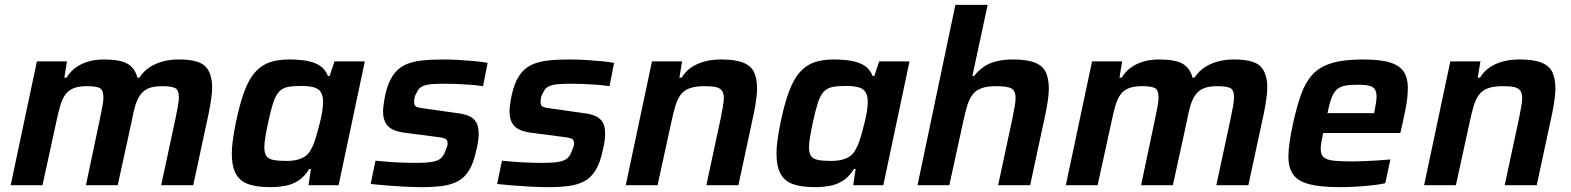

<svg xmlns="http://www.w3.org/2000/svg" viewBox="-20 -763 6474 791"><path d="M24 0 132 -510H256L245 -443H254Q270 -469 292.5 -485Q315 -501 344 -509.5Q373 -518 407 -518Q476 -518 506 -500Q536 -482 546 -443H554Q571 -469 595 -485Q619 -501 649.5 -509.5Q680 -518 717 -518Q798 -518 826 -489.5Q854 -461 854 -402Q854 -383 850 -355Q846 -327 840 -297L776 0H644L703 -275Q709 -303 713 -325.5Q717 -348 717 -361Q717 -393 701 -400.5Q685 -408 648 -408Q614 -408 593 -399.5Q572 -391 559 -373.5Q546 -356 537.5 -328.5Q529 -301 522 -261L465 0H334L392 -275Q398 -303 402 -325.5Q406 -348 406 -361Q406 -393 390.5 -400.5Q375 -408 338 -408Q304 -408 283 -399.5Q262 -391 249 -373Q236 -355 228 -327Q220 -299 212 -261L155 0Z M1095 8Q1039 8 1004 -4Q969 -16 952 -46.5Q935 -77 935 -131Q935 -156 939.5 -188Q944 -220 952 -260Q968 -336 986.5 -386Q1005 -436 1030.5 -465Q1056 -494 1090 -506Q1124 -518 1172 -518Q1211 -518 1243 -512.5Q1275 -507 1297.5 -492.5Q1320 -478 1331 -450H1338L1358 -510H1483L1375 0H1251L1261 -67H1254Q1234 -34 1208 -18Q1182 -2 1153 3Q1124 8 1095 8ZM1159 -100Q1187 -100 1207 -105.5Q1227 -111 1240.5 -121.5Q1254 -132 1262 -149Q1269 -160 1275.5 -179Q1282 -198 1288 -220Q1294 -242 1299.5 -264.5Q1305 -287 1308 -307.5Q1311 -328 1311 -343Q1311 -380 1291.5 -394.5Q1272 -409 1222 -409Q1187 -409 1165 -404.5Q1143 -400 1129 -384.5Q1115 -369 1105 -338Q1095 -307 1084 -255Q1077 -222 1073 -197.5Q1069 -173 1069 -156Q1069 -132 1077.5 -120Q1086 -108 1106.5 -104Q1127 -100 1159 -100Z M1718 8Q1685 8 1646 6Q1607 4 1571 1Q1535 -2 1507 -5L1527 -101Q1549 -99 1571 -97Q1593 -95 1614 -94Q1635 -93 1655 -92.5Q1675 -92 1695 -92Q1738 -92 1762 -96.5Q1786 -101 1797.5 -112Q1809 -123 1815 -142Q1819 -150 1821.5 -157.5Q1824 -165 1824 -173Q1824 -188 1812 -192.5Q1800 -197 1771 -200L1641 -217Q1595 -224 1576.5 -245.5Q1558 -267 1558 -304Q1558 -314 1560.5 -332.5Q1563 -351 1567 -371Q1578 -421 1598 -451Q1618 -481 1647 -495Q1676 -509 1715 -513.5Q1754 -518 1804 -518Q1836 -518 1870.5 -516Q1905 -514 1936.5 -511Q1968 -508 1989 -504L1970 -408Q1943 -412 1916 -414Q1889 -416 1863.5 -417Q1838 -418 1816 -418Q1785 -418 1761 -416.5Q1737 -415 1720.5 -407.5Q1704 -400 1697 -382Q1692 -375 1689 -365Q1686 -355 1686 -342Q1686 -327 1697 -322.5Q1708 -318 1736 -315L1863 -297Q1891 -294 1911 -285.5Q1931 -277 1941.5 -260Q1952 -243 1952 -211Q1952 -201 1950 -184Q1948 -167 1943 -147Q1932 -94 1913.5 -63Q1895 -32 1867.5 -17Q1840 -2 1803 3Q1766 8 1718 8Z M2239 8Q2206 8 2167 6Q2128 4 2092 1Q2056 -2 2028 -5L2048 -101Q2070 -99 2092 -97Q2114 -95 2135 -94Q2156 -93 2176 -92.5Q2196 -92 2216 -92Q2259 -92 2283 -96.5Q2307 -101 2318.5 -112Q2330 -123 2336 -142Q2340 -150 2342.5 -157.5Q2345 -165 2345 -173Q2345 -188 2333 -192.5Q2321 -197 2292 -200L2162 -217Q2116 -224 2097.5 -245.5Q2079 -267 2079 -304Q2079 -314 2081.5 -332.5Q2084 -351 2088 -371Q2099 -421 2119 -451Q2139 -481 2168 -495Q2197 -509 2236 -513.5Q2275 -518 2325 -518Q2357 -518 2391.5 -516Q2426 -514 2457.5 -511Q2489 -508 2510 -504L2491 -408Q2464 -412 2437 -414Q2410 -416 2384.5 -417Q2359 -418 2337 -418Q2306 -418 2282 -416.5Q2258 -415 2241.5 -407.5Q2225 -400 2218 -382Q2213 -375 2210 -365Q2207 -355 2207 -342Q2207 -327 2218 -322.5Q2229 -318 2257 -315L2384 -297Q2412 -294 2432 -285.5Q2452 -277 2462.5 -260Q2473 -243 2473 -211Q2473 -201 2471 -184Q2469 -167 2464 -147Q2453 -94 2434.5 -63Q2416 -32 2388.5 -17Q2361 -2 2324 3Q2287 8 2239 8Z M2558 0 2666 -510H2790L2779 -443H2788Q2804 -469 2827.5 -485Q2851 -501 2882 -509.5Q2913 -518 2951 -518Q3009 -518 3041.5 -505Q3074 -492 3086.5 -465.5Q3099 -439 3099 -398Q3099 -380 3095.5 -353.5Q3092 -327 3086 -298L3022 0H2890L2949 -275Q2954 -301 2958 -323Q2962 -345 2962 -358Q2962 -380 2953.5 -390.5Q2945 -401 2928 -404.5Q2911 -408 2882 -408Q2845 -408 2821.5 -399.5Q2798 -391 2784.5 -373Q2771 -355 2762.5 -327Q2754 -299 2746 -261L2689 0Z M3339 8Q3283 8 3248 -4Q3213 -16 3196 -46.5Q3179 -77 3179 -131Q3179 -156 3183.5 -188Q3188 -220 3196 -260Q3212 -336 3230.5 -386Q3249 -436 3274.5 -465Q3300 -494 3334 -506Q3368 -518 3416 -518Q3455 -518 3487 -512.5Q3519 -507 3541.5 -492.5Q3564 -478 3575 -450H3582L3602 -510H3727L3619 0H3495L3505 -67H3498Q3478 -34 3452 -18Q3426 -2 3397 3Q3368 8 3339 8ZM3403 -100Q3431 -100 3451 -105.5Q3471 -111 3484.5 -121.5Q3498 -132 3506 -149Q3513 -160 3519.5 -179Q3526 -198 3532 -220Q3538 -242 3543.5 -264.5Q3549 -287 3552 -307.5Q3555 -328 3555 -343Q3555 -380 3535.5 -394.5Q3516 -409 3466 -409Q3431 -409 3409 -404.5Q3387 -400 3373 -384.5Q3359 -369 3349 -338Q3339 -307 3328 -255Q3321 -222 3317 -197.5Q3313 -173 3313 -156Q3313 -132 3321.5 -120Q3330 -108 3350.5 -104Q3371 -100 3403 -100Z M3760 0 3916 -743H4049L3986 -450H3993Q4010 -472 4032.5 -487.5Q4055 -503 4085 -510.5Q4115 -518 4153 -518Q4211 -518 4243.5 -505Q4276 -492 4288.5 -465.5Q4301 -439 4301 -398Q4301 -380 4297.5 -353.5Q4294 -327 4288 -298L4224 0H4092L4151 -275Q4156 -301 4160 -323Q4164 -345 4164 -358Q4164 -391 4145.5 -399.5Q4127 -408 4084 -408Q4047 -408 4023.5 -399.5Q4000 -391 3986.5 -373Q3973 -355 3964.5 -327Q3956 -299 3948 -261L3891 0Z M4371 0 4479 -510H4603L4592 -443H4601Q4617 -469 4639.5 -485Q4662 -501 4691 -509.5Q4720 -518 4754 -518Q4823 -518 4853 -500Q4883 -482 4893 -443H4901Q4918 -469 4942 -485Q4966 -501 4996.5 -509.5Q5027 -518 5064 -518Q5145 -518 5173 -489.5Q5201 -461 5201 -402Q5201 -383 5197 -355Q5193 -327 5187 -297L5123 0H4991L5050 -275Q5056 -303 5060 -325.5Q5064 -348 5064 -361Q5064 -393 5048 -400.5Q5032 -408 4995 -408Q4961 -408 4940 -399.5Q4919 -391 4906 -373.5Q4893 -356 4884.5 -328.5Q4876 -301 4869 -261L4812 0H4681L4739 -275Q4745 -303 4749 -325.5Q4753 -348 4753 -361Q4753 -393 4737.5 -400.5Q4722 -408 4685 -408Q4651 -408 4630 -399.5Q4609 -391 4596 -373Q4583 -355 4575 -327Q4567 -299 4559 -261L4502 0Z M5500 8Q5419 8 5372.5 -4.5Q5326 -17 5307 -45Q5288 -73 5288 -117Q5288 -144 5293 -178.5Q5298 -213 5307 -254Q5322 -322 5339.5 -372Q5357 -422 5386 -454.5Q5415 -487 5465 -502.5Q5515 -518 5594 -518Q5667 -518 5707 -505.5Q5747 -493 5763.5 -467Q5780 -441 5780 -401Q5780 -382 5777.5 -358.5Q5775 -335 5769.5 -309Q5764 -283 5758 -254L5749 -215H5431Q5427 -195 5424 -178.5Q5421 -162 5421 -150Q5421 -128 5432 -116.5Q5443 -105 5471 -101.5Q5499 -98 5550 -98Q5572 -98 5599 -99Q5626 -100 5654.5 -102Q5683 -104 5708 -106L5687 -8Q5664 -3 5632 0.5Q5600 4 5565.5 6Q5531 8 5500 8ZM5449 -297H5641L5643 -307Q5647 -326 5649 -340Q5651 -354 5651 -365Q5651 -386 5643 -396.5Q5635 -407 5618 -410.5Q5601 -414 5573 -414Q5540 -414 5519 -409.5Q5498 -405 5485.5 -392.5Q5473 -380 5464.5 -356.5Q5456 -333 5449 -297Z M5847 0 5955 -510H6079L6068 -443H6077Q6093 -469 6116.5 -485Q6140 -501 6171 -509.5Q6202 -518 6240 -518Q6298 -518 6330.5 -505Q6363 -492 6375.5 -465.5Q6388 -439 6388 -398Q6388 -380 6384.5 -353.5Q6381 -327 6375 -298L6311 0H6179L6238 -275Q6243 -301 6247 -323Q6251 -345 6251 -358Q6251 -380 6242.5 -390.5Q6234 -401 6217 -404.5Q6200 -408 6171 -408Q6134 -408 6110.5 -399.5Q6087 -391 6073.5 -373Q6060 -355 6051.5 -327Q6043 -299 6035 -261L5978 0Z"/></svg>

Font: Saira Thin SemiBold
Style: Italic
Weight: 600
Italic angle: -12°
Version: Version 1.101